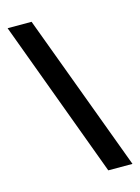

<svg xmlns="http://www.w3.org/2000/svg" viewBox="-111 -783 620 851"><g transform="rotate(-15 198.5 -357.0)"><path d="M120 -719 389 5H278L10 -719Z"/></g></svg>

Font: Noto Sans Bengali Condensed SemiBold
Style: Regular
Weight: 600
Width: 3
Designer: Joana Ranito - Universal Thirst; Jelle Bosma - Monotype Design Team
Foundry: Universal Thirst ehf.
Version: Version 3.000; ttfautohint (v1.8.4.7-5d5b)